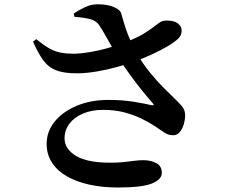

<svg xmlns="http://www.w3.org/2000/svg" viewBox="-20 -807 1040 876"><path d="M474.4 -351.1Q539.6 -351.1 590.8 -342.6Q642 -334.1 670.7 -327.2Q688.8 -323.9 675.7 -337.3Q654.5 -361.4 627.8 -394.4Q601.1 -427.4 573.7 -465.3Q546.4 -503.1 522.3 -539.5Q507.5 -563.7 491.3 -592Q475.1 -620.2 459.9 -647.1Q444.7 -674 432.6 -692.1Q419.6 -712.1 391.5 -719.6Q363.4 -727.1 319.7 -730.2L316.4 -745.4Q340.2 -761.5 368.2 -774.5Q396.2 -787.5 426.2 -787.5Q469.1 -787.5 498.8 -775.1Q528.5 -762.8 533.2 -744.9Q544.6 -704.1 554.4 -674.9Q564.2 -645.7 576.1 -620.2Q588 -594.7 603.5 -565.9Q629.4 -518.8 662.4 -478.2Q695.4 -437.5 729.4 -403.8Q763.4 -370.2 792.4 -341.7Q809.7 -324.7 817 -311.9Q824.4 -299 824.7 -281.4Q824.9 -263.6 819.1 -242.2Q813.3 -220.8 800.9 -205.3Q788.6 -189.9 769.6 -189.9Q747.2 -189.9 729.5 -202.4Q711.8 -214.9 687.4 -230.8Q662.2 -247.8 627.6 -264.8Q593 -281.9 549.1 -293.8Q505.2 -305.7 449.3 -305.7Q397.4 -305.7 358 -288.6Q318.5 -271.6 296.6 -242.4Q274.6 -213.3 274.6 -175.4Q274.6 -127.6 326.2 -96.1Q377.9 -64.7 482.8 -64.7Q518.4 -64.7 544.9 -67.6Q571.3 -70.4 592.9 -73.3Q614.4 -76.2 634 -76.2Q666.9 -76.2 692.6 -63.1Q718.3 -50 718.3 -17.7Q718.3 11.5 673.6 30Q628.9 48.5 517.9 48.5Q447.2 48.5 387.8 35.4Q328.3 22.2 284.7 -2.9Q241 -28.1 216.9 -65.4Q192.8 -102.7 192.8 -150.4Q192.8 -207 229.3 -252.1Q265.8 -297.3 329.8 -324.2Q393.8 -351.1 474.4 -351.1ZM543.3 -610.5Q604.6 -633.7 640 -656.1Q675.3 -678.4 694.1 -693.9Q712.9 -709.4 725.2 -711.8Q743.3 -714.7 764.9 -711.1Q786.5 -707.6 798.6 -693.7Q810.2 -680.9 808.6 -662.7Q807.1 -644.5 792.9 -630.6Q776.9 -615 745.3 -596.2Q713.7 -577.5 673.5 -559Q633.3 -540.5 591.4 -525.5Q558.1 -513.6 513.7 -501.3Q469.4 -488.9 423.1 -481.1Q376.8 -473.2 336.6 -472.5Q272.9 -471.8 236.3 -486.3Q199.6 -500.8 176.4 -533.2Q153.3 -565.7 130.6 -616.9L145.2 -628.4Q178.1 -601.7 204 -586.8Q229.9 -571.9 257.5 -566.8Q285.1 -561.7 319.5 -561.7Q348.6 -562.5 387.8 -568.8Q427.1 -575.2 467.9 -586.5Q508.8 -597.8 543.3 -610.5Z"/></svg>

Font: Noto Serif TC
Style: Regular
Weight: 200
Designer: Ryoko NISHIZUKA 西塚涼子 (kana & ideographs); Frank Grießhammer (Latin, Greek & Cyrillic); Wenlong ZHANG 张文龙 (bopomofo); San
Foundry: Adobe
Version: Version 2.001;hotconv 1.1.0;makeotfexe 2.6.0